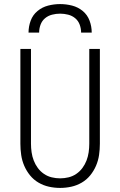

<svg xmlns="http://www.w3.org/2000/svg" viewBox="-20 -910 590 942"><path d="M275 12Q247 12 220 6Q193 0 169 -14Q145 -28 127.5 -49.5Q110 -71 99 -96.5Q88 -122 84 -149.5Q80 -177 80 -205V-670H132V-205Q132 -184 135 -163Q138 -142 145.5 -122.5Q153 -103 165.5 -86Q178 -69 195.5 -57Q213 -45 233.5 -40Q254 -35 275 -35Q296 -35 316.5 -40Q337 -45 354.5 -57Q372 -69 384.5 -86Q397 -103 404.5 -122.5Q412 -142 415 -163Q418 -184 418 -205V-670H470V-205Q470 -177 466 -149.5Q462 -122 451 -96.5Q440 -71 422.5 -49.5Q405 -28 381 -14Q357 0 330 6Q303 12 275 12ZM120 -750Q120 -780 130.5 -808.5Q141 -837 164 -856Q187 -875 216 -882.5Q245 -890 275 -890Q305 -890 334 -882.5Q363 -875 386 -856Q409 -837 419.5 -808.5Q430 -780 430 -750H378Q378 -770 371 -789Q364 -808 349 -820.5Q334 -833 314.5 -838Q295 -843 275 -843Q255 -843 235.5 -838Q216 -833 201 -820.5Q186 -808 179 -789Q172 -770 172 -750Z"/></svg>

Font: Lode Dark Term
Style: Regular
Weight: 400
Monospace: yes
Designer: Belleve Invis
Foundry: Belleve Invis
Version: Version 29.2.0